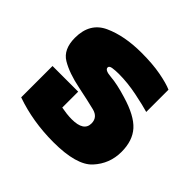

<svg xmlns="http://www.w3.org/2000/svg" viewBox="-140 -676 836 836"><g transform="rotate(45 277.5 -258.5)"><path d="M289 15Q431 15 480 -38.5Q529 -92 529 -165Q529 -234 492.5 -274.5Q456 -315 368 -341Q306 -360 266 -363Q226 -366 226 -382Q226 -392 243 -394.5Q260 -397 280 -397Q335 -397 393.5 -385Q452 -373 482 -364V-501Q455 -513 404.5 -522.5Q354 -532 286 -532Q181 -532 107.5 -498.5Q34 -465 34 -373Q34 -302 80 -274.5Q126 -247 201 -232Q269 -218 309 -208Q349 -198 349 -160Q349 -112 275 -112Q259 -112 242.5 -114Q226 -116 210 -119V-217H52V-24Q162 15 289 15Z"/></g></svg>

Font: Noto Sans Thai UI Black
Style: Regular
Weight: 900
Designer: Monotype Design Team
Foundry: Monotype Imaging Inc.
Version: Version 1.901